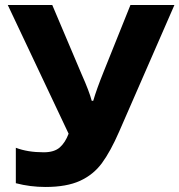

<svg xmlns="http://www.w3.org/2000/svg" viewBox="-20 -734 714 764"><path d="M454 -210Q420 -132 386 -85.5Q352 -39 298.5 -14.5Q245 10 161 10Q100 10 43 -5V-146Q90 -128 154 -128Q196 -128 218 -147.5Q240 -167 253 -202L11 -714H188L305 -438Q335 -371 345 -333H351Q364 -378 393 -450L499 -714H674Z"/></svg>

Font: Noto Sans UI ExtraBold
Style: Regular
Weight: 800
Designer: Monotype Design Team
Foundry: Monotype Imaging Inc.
Version: Version 1.001